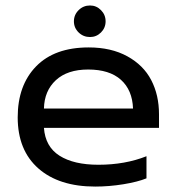

<svg xmlns="http://www.w3.org/2000/svg" viewBox="-20 -669 648 704"><path d="M310.1 -533.2Q285.6 -533.2 268.3 -550Q251 -566.9 251 -590.8Q251 -614.7 268.3 -631.8Q285.6 -648.9 310.1 -648.9Q333.5 -648.9 350.3 -631.8Q367.2 -614.7 367.2 -590.8Q367.2 -566.9 350.3 -550Q333.5 -533.2 310.1 -533.2ZM329.1 15.1Q196.3 15.1 120.6 -51.5Q44.9 -118.2 44.9 -238.8Q44.9 -356.4 112.5 -425.8Q180.2 -495.1 305.2 -495.1Q387.7 -495.1 446.8 -462.6Q505.9 -430.2 534.4 -375.5Q563 -320.8 563 -250V-200.2H141.1Q146 -131.3 198.2 -98.1Q250.5 -64.9 340.8 -64.9Q438.5 -64.9 517.1 -96.2V-15.1Q484.9 -2 432.4 6.6Q379.9 15.1 329.1 15.1ZM141.1 -271H467.8Q465.3 -338.9 423.3 -376.5Q381.3 -414.1 303.2 -414.1Q227.1 -414.1 184.8 -375Q142.6 -335.9 141.1 -271Z"/></svg>

Font: Prompt
Style: Regular
Weight: 400
Designer: Katatrad Team
Foundry: CadsonDemak
Version: Version 1.000;PS 001.000;hotconv 1.0.88;makeotf.lib2.5.64775